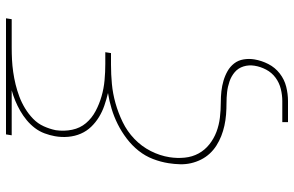

<svg xmlns="http://www.w3.org/2000/svg" viewBox="-190 -585 980 640"><g transform="rotate(-90 300.0 -265.0)"><path d="M213 205V186H283Q303 186 323.5 181Q344 176 361 163.5Q378 151 388 132Q398 113 401 93Q404 74 398.5 56.5Q393 39 379.5 27.5Q366 16 348.5 10Q331 4 313 2Q295 0 276 0Q257 0 238 -1.5Q219 -3 201 -7Q183 -11 166.5 -17.5Q150 -24 135 -33.5Q120 -43 108 -56Q96 -69 88 -85Q80 -101 76 -118.5Q72 -136 72.5 -155Q73 -174 76 -193Q80 -219 90 -245Q100 -271 117.5 -293Q135 -315 158 -332.5Q181 -350 206 -362.5Q231 -375 257.5 -383Q284 -391 310 -395Q289 -400 268.5 -407Q248 -414 230 -425Q212 -436 197.5 -451Q183 -466 174.5 -485.5Q166 -505 164 -527.5Q162 -550 166 -572Q169 -589 175.5 -606.5Q182 -624 193.5 -639Q205 -654 219.5 -666Q234 -678 250.5 -687.5Q267 -697 284 -704Q301 -711 319 -716H169L172 -735H559L556 -716H462Q441 -716 421 -715Q401 -714 380 -711Q359 -708 338.5 -703Q318 -698 298 -690.5Q278 -683 259 -671.5Q240 -660 224 -644.5Q208 -629 199 -609Q190 -589 186 -569Q182 -541 187.5 -514.5Q193 -488 209.5 -468.5Q226 -449 249.5 -436.5Q273 -424 299 -416.5Q325 -409 352.5 -406.5Q380 -404 407 -404H446L443 -385H404Q372 -385 340 -382Q308 -379 276 -370Q244 -361 213 -346Q182 -331 157 -307Q132 -283 116.5 -252.5Q101 -222 96 -190Q92 -165 94.5 -139.5Q97 -114 108.5 -93Q120 -72 139 -57Q158 -42 180.5 -33.5Q203 -25 228 -22Q253 -19 279 -19Q298 -19 316 -17Q334 -15 351 -10Q368 -5 383 3.5Q398 12 408.5 25.5Q419 39 422 57Q425 75 422 93Q418 117 406.5 139.5Q395 162 375 177.5Q355 193 331 199Q307 205 283 205Z"/></g></svg>

Font: Iosevka Curly Slab ThExObl
Style: Regular
Weight: 100
Width: 7
Italic angle: -9°
Monospace: yes
Designer: Belleve Invis
Foundry: Belleve Invis
Version: Version 11.1.0; ttfautohint (v1.8.3)